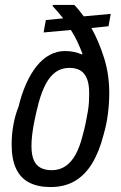

<svg xmlns="http://www.w3.org/2000/svg" viewBox="-20 -743 488 775"><path d="M184 12Q133 12 98 -6Q63 -24 45 -62Q27 -100 27 -160Q27 -200 34 -239Q41 -278 55 -313Q67 -363 85.5 -404.5Q104 -446 127.5 -475.5Q151 -505 180 -521Q209 -537 242 -537Q262 -537 278.5 -533.5Q295 -530 311 -523L313 -526Q302 -554 291 -577.5Q280 -601 266 -622L156 -612L165 -662L235 -669Q224 -683 213 -695.5Q202 -708 192 -719L194 -723H280Q288 -715 299 -701.5Q310 -688 318 -677L427 -687L418 -637L349 -630Q380 -574 400.5 -508Q421 -442 421 -368Q421 -326 415.5 -283Q410 -240 398 -199Q381 -132 352.5 -84.5Q324 -37 282.5 -12.5Q241 12 184 12ZM189 -56Q220 -56 244 -72Q268 -88 285 -119Q302 -150 313 -194Q321 -223 326 -247.5Q331 -272 334.5 -292.5Q338 -313 339 -331.5Q340 -350 340 -366Q340 -403 331 -425.5Q322 -448 304.5 -458.5Q287 -469 260 -469Q228 -469 204.5 -452Q181 -435 164.5 -403.5Q148 -372 136 -328Q126 -289 119.5 -257.5Q113 -226 110 -200.5Q107 -175 107 -154Q107 -119 116 -97.5Q125 -76 143.5 -66Q162 -56 189 -56Z"/></svg>

Font: Archivo Condensed
Style: Italic
Weight: 400
Width: 3
Italic angle: -10°
Designer: Hector Gatti
Foundry: Omnibus-Type
Version: Version 2.001